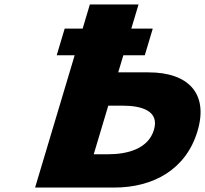

<svg xmlns="http://www.w3.org/2000/svg" viewBox="-20 -845 924 865"><path d="M467.8 -369 402.3 -150H466.4C555.9 -150 648.1 -175 673.5 -260C698.6 -344 621.4 -369 531.9 -369ZM138.1 0 316.4 -596H235.5L271.4 -716H352.3L384.9 -825H604.2L571.5 -716H668.2L632.3 -596H535.7L512.6 -519H649.4C828 -519 920.6 -424 869.7 -254C818.6 -83 672.8 0 494.1 0Z"/></svg>

Font: Hussar
Style: BdSuprExtOblThree
Weight: 700
Foundry: Cannot Into Space Fonts
Version: Version 2.00